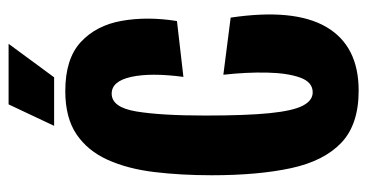

<svg xmlns="http://www.w3.org/2000/svg" viewBox="-224 -619 855 447"><g transform="rotate(-90 203.5 -395.5)"><path d="M216 12Q137 12 94.5 -28.5Q52 -69 35.5 -145.5Q19 -222 19 -330Q19 -402 26.5 -464Q34 -526 55 -572.5Q76 -619 114.5 -645Q153 -671 215 -671Q290 -671 329 -635Q368 -599 378.5 -539.5Q389 -480 378 -411L248 -396Q258 -472 248 -517.5Q238 -563 209 -563Q177 -563 167.5 -505.5Q158 -448 158 -345Q158 -250 163.5 -195.5Q169 -141 181 -118Q193 -95 212 -95Q236 -95 246.5 -124.5Q257 -154 258 -201.5Q259 -249 253 -303L386 -286Q408 -138 364 -63Q320 12 216 12ZM247 -697H134L184 -803H325Z"/></g></svg>

Font: Bricolage Grotesque 48pt Condensed Bricolage Grotesque 48pt Condensed Regular
Style: Bold
Weight: 700
Width: 3
Designer: Mathieu Triay
Foundry: Atelier Triay
Version: Version 1.000; ttfautohint (v1.8.4.7-5d5b);gftools[0.9.32]